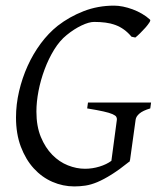

<svg xmlns="http://www.w3.org/2000/svg" viewBox="-20 -650 564 685"><path d="M516.1 -263.2Q489.7 -255.4 477.5 -244.9Q465.3 -234.4 463.9 -223.1L443.8 -78.1Q443.8 -78.1 443.6 -77.9Q443.4 -77.6 442.4 -77.1Q442.9 -76.2 443.8 -75.2Q406.7 -45.4 378.4 -27.6Q350.1 -9.8 327.1 -0.2Q304.2 9.3 284.4 12.2Q264.6 15.1 245.1 15.1Q204.6 15.1 167 -1.2Q129.4 -17.6 100.6 -49.1Q71.8 -80.6 54.4 -126.5Q37.1 -172.4 37.1 -231Q37.1 -277.3 48.1 -324.5Q59.1 -371.6 78.6 -414.8Q98.1 -458 125.5 -494.9Q152.8 -531.7 186 -558.1Q227.5 -590.3 278.3 -610.1Q329.1 -629.9 387.2 -629.9Q401.9 -629.9 418.9 -626.5Q436 -623 453.1 -616.7Q470.2 -610.4 486.3 -601.1Q502.4 -591.8 515.1 -580.1Q518.1 -577.6 512.7 -569.3Q507.3 -561 498.5 -551Q489.7 -541 479.7 -531.2Q469.7 -521.5 462.9 -516.1L449.2 -519Q436.5 -534.2 422.4 -544.4Q408.2 -554.7 391.8 -560.8Q375.5 -566.9 356.7 -569.3Q337.9 -571.8 315.9 -571.8Q297.4 -571.8 270.8 -559.1Q244.1 -546.4 217.8 -524.9Q192.9 -504.9 173.1 -472.7Q153.3 -440.4 139.2 -402.6Q125 -364.7 117.4 -325.4Q109.9 -286.1 109.9 -252Q109.9 -199.7 125.7 -161.4Q141.6 -123 166.5 -97.7Q191.4 -72.3 222.2 -60.1Q252.9 -47.9 283.2 -47.9Q309.6 -47.9 335 -55.7Q360.4 -63.5 377.4 -76.2L397 -223.1Q397.5 -228 395 -232.9Q392.6 -237.8 381.6 -242.7Q370.6 -247.6 349.1 -252.4Q327.6 -257.3 291 -263.2L293.9 -284.2H519Z"/></svg>

Font: Gentium
Style: Italic
Weight: 400
Italic angle: -7°
Designer: J. Victor Gaultney
Version: Version 1.02; 2005; OFL release